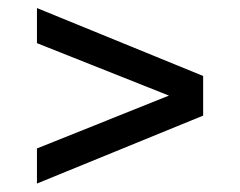

<svg xmlns="http://www.w3.org/2000/svg" viewBox="-20 -612 582 465"><path d="M69.5 -167.5V-252.5L408 -388V-373L69.5 -507.5V-592.5L472 -428V-332Z"/></svg>

Font: Encode Sans SC Condensed Thin Medium
Style: Regular
Weight: 500
Version: Version 3.002